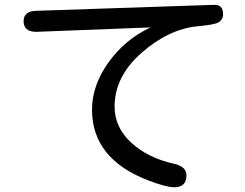

<svg xmlns="http://www.w3.org/2000/svg" viewBox="-20 -750 1040 814"><path d="M618.2 -633.8 137.7 -615.2H128.9Q80.1 -617.2 80.1 -660.2Q80.1 -702.1 131.8 -704.1L886.7 -729.5Q925.8 -731.4 925.8 -689.5Q925.8 -665 904.3 -654.3Q889.6 -645.5 818.4 -638.7Q695.3 -627 580.6 -526.4Q465.8 -425.8 465.8 -297.9Q465.8 -210 536.6 -145Q607.4 -80.1 717.8 -55.7Q770.5 -43.9 770.5 -6.8Q770.5 43.9 718.8 43.9Q683.6 43.9 605.5 13.7Q370.1 -78.1 370.1 -285.2Q370.1 -387.7 439.9 -485.4Q509.8 -583 618.2 -633.8Z"/></svg>

Font: MotoyaLMaru
Style: W3 mono
Weight: 400
Version: Version 1.01